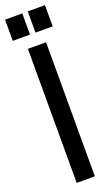

<svg xmlns="http://www.w3.org/2000/svg" viewBox="-194 -921 552 954"><g transform="rotate(-20 81.5 -444.0)"><path d="M129 -711V-2H33V-711ZM187 -886V-774H96V-886ZM67 -886V-774H-24V-886Z"/></g></svg>

Font: Fundamental  Brigade Condensed
Style: Regular
Weight: 400
Width: 3
Designer: Peter Wiegel, original typeface by Carl Albert Fahrenwaldt 1901
Foundry: Peter Wiegel
Version: Version 0.000 2012 initial release